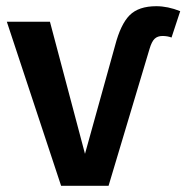

<svg xmlns="http://www.w3.org/2000/svg" viewBox="-20 -599 601 619"><path d="M330 0H177L2 -529H141L254 -103L351 -452Q369 -521 398 -550Q427 -579 484 -579Q521 -579 561 -563L533 -478Q520 -483 504 -483Q488 -483 478.5 -474Q469 -465 462 -441Z"/></svg>

Font: Fira Sans Medium
Style: Regular
Weight: 500
Designer: bBox Type GmbH & Carrois Corporate GbR & Edenspiekermann AG
Foundry: bBox Type GmbH & Carrois Corporate GbR & Edenspiekermann AG
Version: Version 4.301